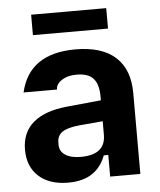

<svg xmlns="http://www.w3.org/2000/svg" viewBox="-52 -750 672 805"><g transform="rotate(-5 284.5 -347.5)"><path d="M203 10Q124 10 79 -31Q34 -72 34 -143Q34 -216 83 -257.5Q132 -299 226 -308L369 -322V-234L268 -225Q219 -220 197.5 -205Q176 -190 176 -161V-152Q176 -124 199.5 -108.5Q223 -93 265 -93Q369 -93 369 -177V-247V-262V-338Q369 -390 347 -414Q325 -438 278 -438Q247 -438 227.5 -429Q208 -420 199 -408.5Q190 -397 190 -387V-383H49Q86 -544 281 -544Q392 -544 449.5 -492Q507 -440 507 -340V0H380V-91H361Q343 -42 304 -16Q265 10 203 10ZM109 -619V-705H425V-619Z"/></g></svg>

Font: Mozilla Text ExtraLight
Style: Regular
Weight: 200
Designer: Studio DRAMA
Foundry: Studio DRAMA
Version: Version 1.000